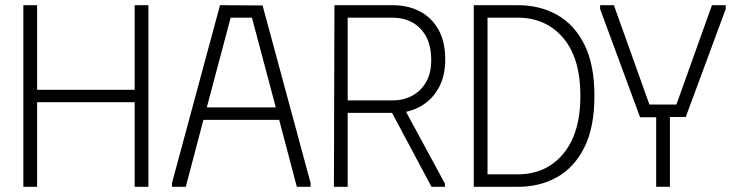

<svg xmlns="http://www.w3.org/2000/svg" viewBox="-20 -720 2839 740"><path d="M499 -700H552V0H499V-326H123V0H70V-700H123V-374H499Z M643 0V-15L828 -700L992 -699L1177 -15V0H1124L1056 -258H764L696 0ZM777 -306H1043L951 -652H869Z M1269 -700H1493Q1552 -700 1597.5 -676.5Q1643 -653 1669.5 -606.5Q1696 -560 1696 -491Q1696 -425 1669.5 -379Q1643 -333 1599 -309Q1573 -295 1545 -289L1695 -12V0H1643L1491 -285H1320V0H1267ZM1320 -652V-333H1493Q1534 -333 1567.5 -350.5Q1601 -368 1621.5 -402.5Q1642 -437 1642 -488Q1642 -544 1621.5 -580.5Q1601 -617 1567.5 -634.5Q1534 -652 1493 -652Z M1976 -700H1806V0H1976Q2061 0 2127.5 -37.5Q2194 -75 2232.5 -152.5Q2271 -230 2271 -350Q2271 -471 2232.5 -548Q2194 -625 2127.5 -662.5Q2061 -700 1976 -700ZM1974 -48H1859V-652H1974Q2084 -652 2150.5 -574Q2217 -496 2217 -350Q2217 -207 2151 -127.5Q2085 -48 1974 -48Z M2293 -700H2346L2483 -317H2587L2724 -700H2777V-685L2623 -269H2562V0H2509V-268H2447L2293 -685Z"/></svg>

Font: Phudu Light Light
Style: Regular
Weight: 300
Version: Version 1.005;gftools[0.9.23]